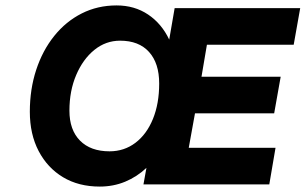

<svg xmlns="http://www.w3.org/2000/svg" viewBox="-20 -680 1127 708"><path d="M90 -268Q90 -351 113.5 -422.5Q137 -494 180 -547.5Q223 -601 281.5 -630.5Q340 -660 410 -660Q476 -660 526 -626.5Q576 -593 604 -534L624 -650H1087L1063 -515H743L723 -397H1015L991 -262H699L676 -135H996L973 0H509L520 -61Q485 -28 441.5 -10Q398 8 348 8Q270 8 212.5 -26.5Q155 -61 122.5 -123Q90 -185 90 -268ZM567 -372Q567 -447 529.5 -488.5Q492 -530 423 -530Q370 -530 328 -496Q286 -462 261 -403.5Q236 -345 236 -272Q236 -201 275 -161.5Q314 -122 384 -122Q438 -122 479.5 -153.5Q521 -185 544 -241.5Q567 -298 567 -372Z"/></svg>

Font: Overused Grotesk
Style: Bold Italic
Weight: 700
Italic angle: -10°
Version: Version 0.003